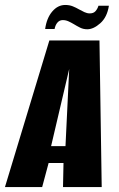

<svg xmlns="http://www.w3.org/2000/svg" viewBox="-54 -754 478 774"><path d="M-34 0 145 -591H347L356 0H200L202 -97H142L116 0ZM152 -165H210L225 -476ZM298 -636Q282 -636 269 -642.5Q256 -649 243 -657Q233 -663 222 -668Q211 -673 199 -673Q186 -673 177.5 -663Q169 -653 166 -637H128Q134 -681 156.5 -707.5Q179 -734 209 -734Q226 -734 239.5 -728.5Q253 -723 265 -716Q276 -710 286.5 -705Q297 -700 308 -700Q323 -700 331 -709Q339 -718 343 -731H385Q378 -685 350.5 -660.5Q323 -636 298 -636Z"/></svg>

Font: Alumni Sans Thin ExtraBold
Style: Italic
Weight: 800
Italic angle: -8°
Version: Version 1.016